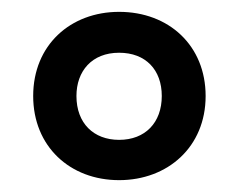

<svg xmlns="http://www.w3.org/2000/svg" viewBox="-20 -744 403 324"><path d="M181 -440C263 -440 327 -496 327 -582C327 -667 265 -724 181 -724C99 -724 36 -668 36 -582C36 -497 98 -440 181 -440ZM181 -508C138 -508 109 -536 109 -582C109 -624 135 -655 181 -655C226 -655 253 -626 253 -582C253 -537 225 -508 181 -508Z"/></svg>

Font: Noto Sans Armenian ExtraCondensed SemiBold
Style: Regular
Weight: 600
Width: 2
Designer: Monotype Design Team
Foundry: Monotype Imaging Inc.
Version: Version 2.008